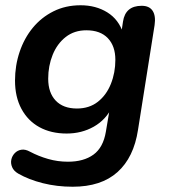

<svg xmlns="http://www.w3.org/2000/svg" viewBox="-20 -519 644 729"><path d="M256 190Q196 190 142.5 176.5Q89 163 49 140Q32 130 26 115.5Q20 101 23 87Q26 73 36 62.5Q46 52 61 49.5Q76 47 94 57Q126 74 162.5 84.5Q199 95 238 95Q298 95 335 68Q372 41 382 -19L398 -114L406 -113Q382 -64 336 -38Q290 -12 233 -12Q174 -12 130 -36Q86 -60 61.5 -105.5Q37 -151 37 -213Q37 -270 54.5 -322Q72 -374 104.5 -413.5Q137 -453 183 -476Q229 -499 286 -499Q344 -499 387.5 -472Q431 -445 448 -392L436 -364L447 -437Q456 -497 518 -497Q547 -497 559.5 -478Q572 -459 567 -424L504 -26Q488 79 426 134.5Q364 190 256 190ZM272 -107Q319 -107 351.5 -132.5Q384 -158 401 -200.5Q418 -243 418 -292Q418 -344 389.5 -374Q361 -404 308 -404Q262 -404 229.5 -378.5Q197 -353 180 -311Q163 -269 163 -220Q163 -167 191.5 -137Q220 -107 272 -107Z"/></svg>

Font: Nunito Variable Extra Light
Style: Italic
Weight: 200
Italic angle: -9°
Designer: Vernon Adams
Foundry: Vernon Adams
Version: Version 3.602